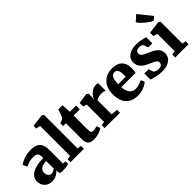

<svg xmlns="http://www.w3.org/2000/svg" viewBox="117 -1912 2941 2941"><g transform="rotate(-45 1587.0 -441.5)"><path d="M189 11Q143.5 11 105.2 -9Q67 -29 44.2 -66.8Q21.5 -104.5 21.5 -158.5Q21.5 -204 45.8 -238.2Q70 -272.5 113.8 -295.2Q157.5 -318 216.2 -329.5Q275 -341 343.5 -341.5V-363Q343.5 -397 336 -418.5Q328.5 -440 307.5 -450.5Q286.5 -461 245.5 -461Q188.5 -461 146 -445.8Q103.5 -430.5 79.5 -419.5L45.5 -489.5Q59 -500.5 93.5 -518.8Q128 -537 178.5 -551.8Q229 -566.5 289.5 -566.5Q368 -566.5 413.5 -543.8Q459 -521 478.5 -475.8Q498 -430.5 498 -362.5V-66L548.5 -65.5V-4.5Q537 -2 513.8 1.5Q490.5 5 463.8 7.8Q437 10.5 415.5 10.5Q377 10.5 364.5 -0.5Q352 -11.5 352 -43V-67Q339.5 -50.5 316.8 -32.2Q294 -14 261.8 -1.5Q229.5 11 189 11ZM267 -80Q285 -80 306.8 -90.5Q328.5 -101 343.5 -116V-276.5Q289 -276.5 255.8 -262Q222.5 -247.5 207.8 -224.8Q193 -202 193 -175Q193 -145 202.2 -124Q211.5 -103 228 -91.5Q244.5 -80 267 -80Z M658 -73.5V-721.5L588 -735.5V-794.5L787.5 -819.5H790.5L820 -798.5V-73L884.5 -63.5V0H594.5V-63.5Z M1095 9Q1029 9 997.8 -21.5Q966.5 -52 966.5 -115.5V-471.5H905.5V-532Q918 -537 930.2 -540.8Q942.5 -544.5 952.8 -548.5Q963 -552.5 970 -559Q977.5 -566 982.5 -573Q987.5 -580 992 -589.2Q996.5 -598.5 1001 -610.5Q1006.5 -623.5 1012 -638.8Q1017.5 -654 1022.8 -671Q1028 -688 1032.5 -704H1126L1132 -553.5H1267.5V-471.5H1133.5V-204Q1133.5 -153 1137.2 -129.2Q1141 -105.5 1151.8 -99.2Q1162.5 -93 1183.5 -93Q1205.5 -93 1228 -98Q1250.5 -103 1266 -109L1287.5 -48Q1269.5 -34 1239.5 -21Q1209.5 -8 1172.2 0.5Q1135 9 1095 9Z M1333 0V-63.5L1394 -72.5V-449L1334.5 -467.5V-543.5L1501 -566.5H1504.5L1533 -545.5V-521.5L1530 -434H1533.5Q1537.5 -449.5 1552 -471.2Q1566.5 -493 1589.8 -514.5Q1613 -536 1643.2 -550Q1673.5 -564 1709.5 -564Q1723 -564 1733.2 -561.8Q1743.5 -559.5 1749 -557V-391.5Q1737.5 -400.5 1718.5 -405.2Q1699.5 -410 1667.5 -410Q1641.5 -410 1620 -405Q1598.5 -400 1582.8 -393Q1567 -386 1557.5 -379.5V-73L1666 -63.5V0Z M2054 11Q1959 11 1900 -25.8Q1841 -62.5 1813.8 -127.2Q1786.5 -192 1786.5 -276.5Q1786.5 -345.5 1806 -399.8Q1825.5 -454 1861.5 -491.2Q1897.5 -528.5 1947.8 -548Q1998 -567.5 2059.5 -567.5Q2165.5 -567.5 2220 -514.2Q2274.5 -461 2276.5 -365.5Q2276.5 -331.5 2274.2 -306.5Q2272 -281.5 2268 -263H1956.5Q1959 -220 1969.5 -187.2Q1980 -154.5 1998 -132.5Q2016 -110.5 2041.5 -99.2Q2067 -88 2100 -88Q2139.5 -88 2179.5 -101.5Q2219.5 -115 2242 -129L2269.5 -70Q2254.5 -53.5 2221.5 -34.8Q2188.5 -16 2145 -2.5Q2101.5 11 2054 11ZM1955.5 -327.5 2116.5 -328Q2117 -339 2117.8 -349.5Q2118.5 -360 2118.5 -370.5Q2118.5 -430.5 2102.5 -465.2Q2086.5 -500 2045 -500Q2026 -500 2010.2 -492.5Q1994.5 -485 1982.5 -466.5Q1970.5 -448 1963.5 -414.2Q1956.5 -380.5 1955.5 -327.5Z M2569.5 11Q2517.5 11 2475.5 2.8Q2433.5 -5.5 2403 -15.2Q2372.5 -25 2354 -28.5L2354.5 -161.5H2447.5L2473 -84Q2477.5 -76.5 2491 -69Q2504.5 -61.5 2522.5 -57Q2540.5 -52.5 2558 -52.5Q2586.5 -52.5 2605 -60.8Q2623.5 -69 2632.5 -83.2Q2641.5 -97.5 2641.5 -115Q2641.5 -141.5 2620.5 -158.5Q2599.5 -175.5 2564.2 -191Q2529 -206.5 2485.5 -226.5Q2444.5 -245.5 2415 -270Q2385.5 -294.5 2369.5 -327.8Q2353.5 -361 2353.5 -405.5Q2353.5 -451.5 2380.2 -487.8Q2407 -524 2457.2 -545Q2507.5 -566 2578 -566Q2629.5 -566 2665.5 -559.2Q2701.5 -552.5 2726.2 -545.5Q2751 -538.5 2768 -536.5L2767.5 -401H2679L2654 -476Q2650.5 -483 2640.8 -489.2Q2631 -495.5 2617 -499.5Q2603 -503.5 2585.5 -503.5Q2561 -503.5 2542.5 -496Q2524 -488.5 2514.2 -474.8Q2504.5 -461 2504.5 -442.5Q2504.5 -415.5 2522.2 -397.8Q2540 -380 2569 -366.8Q2598 -353.5 2630.5 -339.5Q2661.5 -326 2692.2 -310Q2723 -294 2747.5 -273.2Q2772 -252.5 2786.8 -224.2Q2801.5 -196 2801.5 -157.5Q2801.5 -112 2777.2 -73.8Q2753 -35.5 2701.8 -12.2Q2650.5 11 2569.5 11Z M2863 0V-64L2925.5 -73.5V-449L2858 -468.5V-541L3058 -566.5H3060.5L3091 -545.5V-73L3151.5 -64V0ZM3027 -630.5Q3005.5 -638.5 2975.2 -658.5Q2945 -678.5 2913.2 -704.8Q2881.5 -731 2855.2 -758.2Q2829 -785.5 2816 -808.5L2910.5 -894L3083.5 -678L3028 -630.5Z"/></g></svg>

Font: Merriweather 24pt Black
Style: Regular
Weight: 900
Designer: Eben Sorkin
Foundry: Eben Sorkin
Version: Version 2.100